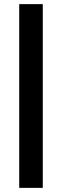

<svg xmlns="http://www.w3.org/2000/svg" viewBox="-20 -715 300 929"><path d="M187 194H73V-695H187Z"/></svg>

Font: Hind Madurai SemiBold
Style: Regular
Weight: 600
Designer: Jyotish Sonowal
Foundry: Indian Type Foundry
Version: Version 1.001;PS 1.0;hotconv 1.0.86;makeotf.lib2.5.63406; tt